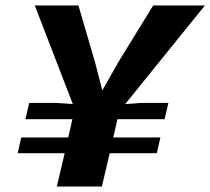

<svg xmlns="http://www.w3.org/2000/svg" viewBox="-20 -680 767 700"><path d="M187.2 0 215.8 -121.4H44.4L57.4 -178.8H228.8L244 -245.4H72.6L86.6 -304.8H184.2L245.4 -300.8L106.8 -660H266L326.4 -453.6L352.4 -352.8H354.4L412.4 -455L538.4 -660H727L436.4 -300.4L496 -304.8H594L580 -245.4H408.2L393 -178.8H564.8L551.8 -121.4H380L351.4 0Z"/></svg>

Font: Work Sans
Style: Italic
Weight: 400
Italic angle: -13°
Designer: Wei Huang
Foundry: Wei Huang
Version: Version 2.012